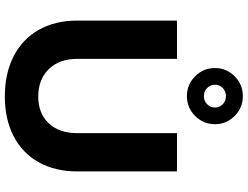

<svg xmlns="http://www.w3.org/2000/svg" viewBox="-135 -877 1023 793"><g transform="rotate(90 376.5 -480.5)"><path d="M379 -127Q448 -127 489 -170Q530 -213 530 -289V-700H688V-289Q688 -197 650.5 -129.5Q613 -62 543 -25.5Q473 11 378 11Q283 11 212 -25.5Q141 -62 103 -129.5Q65 -197 65 -289V-700H223V-289Q223 -214 265.5 -170.5Q308 -127 379 -127ZM493 -857Q493 -809 459 -775Q425 -741 377 -741Q329 -741 295 -775Q261 -809 261 -857Q261 -904 295 -938Q329 -972 377 -972Q425 -972 459 -938Q493 -904 493 -857ZM330 -857Q330 -838 343.5 -824.5Q357 -811 377 -811Q397 -811 410.5 -824.5Q424 -838 424 -857Q424 -876 410.5 -889Q397 -902 377 -902Q357 -902 343.5 -889Q330 -876 330 -857Z"/></g></svg>

Font: Gontserrat SemiBold
Style: Regular
Weight: 600
Designer: Julieta Ulanovsky
Foundry: Julieta Ulanovsky
Version: Version 6.001